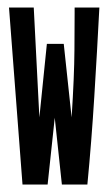

<svg xmlns="http://www.w3.org/2000/svg" viewBox="-20 -491 290 512"><path d="M40 1 4 -471H70L85 -178L105 -374H150L171 -178Q178 -287 178.5 -357.5Q179 -428 179 -456V-471H245Q239 -355 231.5 -234Q224 -113 213 1H145L126 -177L107 1Z"/></svg>

Font: Inconsolata UltraCondensed Black
Style: Regular
Weight: 900
Width: 1
Monospace: yes
Designer: Raph Levien, Cyreal, Brenton Simpson
Foundry: Raph Levien, Cyreal, Google
Version: Version 3.001; ttfautohint (v1.8.2.53-6de2)